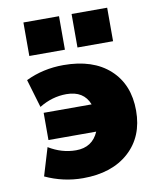

<svg xmlns="http://www.w3.org/2000/svg" viewBox="-86 -826 737 903"><g transform="rotate(-10 283.0 -375.0)"><path d="M318 -600V-760H488V-600ZM88 -600V-760H258V-600ZM108 -195V-325H337Q311 -393 228 -393Q160 -393 98 -355L58 -490Q141 -530 238 -530Q379 -530 458.5 -457.5Q538 -385 538 -260Q538 -136 457 -63Q376 10 238 10Q144 10 58 -30L98 -163Q160 -125 228 -125Q306 -125 336 -195Z"/></g></svg>

Font: M PLUS 1p Black
Style: Regular
Weight: 900
Version: Version 1.061